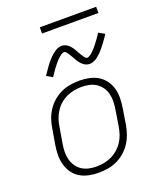

<svg xmlns="http://www.w3.org/2000/svg" viewBox="-162 -995 924 1104"><g transform="rotate(-20 300.0 -443.0)"><path d="M250 8Q250 8 250 8Q250 8 250 8H249Q219 8 190 2Q161 -4 136.5 -18.5Q112 -33 95.5 -56Q79 -79 71 -107Q63 -135 63 -165Q63 -195 68 -226L85 -326Q89 -353 98.5 -380Q108 -407 124.5 -431.5Q141 -456 164 -475.5Q187 -495 213.5 -507Q240 -519 268 -523.5Q296 -528 324 -528Q324 -528 324 -528Q324 -528 324 -528Q354 -528 383.5 -522Q413 -516 437 -501.5Q461 -487 478 -464Q495 -441 503 -413Q511 -385 510.5 -355Q510 -325 505 -294L489 -194Q484 -167 474.5 -140Q465 -113 448.5 -88.5Q432 -64 409 -44.5Q386 -25 359.5 -13Q333 -1 305 3.5Q277 8 250 8ZM250 -30Q273 -30 296.5 -34.5Q320 -39 341.5 -49Q363 -59 382 -75.5Q401 -92 414.5 -112.5Q428 -133 435.5 -155.5Q443 -178 447 -201L463 -301Q467 -325 467.5 -349Q468 -373 462.5 -395.5Q457 -418 444 -436.5Q431 -455 412.5 -467.5Q394 -480 370.5 -485Q347 -490 323 -490Q300 -490 277 -485.5Q254 -481 232 -471Q210 -461 191 -444.5Q172 -428 159 -407.5Q146 -387 138 -364.5Q130 -342 127 -319L110 -219Q106 -195 105.5 -171Q105 -147 111 -124.5Q117 -102 129.5 -83.5Q142 -65 161 -52.5Q180 -40 203 -35Q226 -30 250 -30ZM414 -598Q406 -598 399 -600Q392 -602 385.5 -605.5Q379 -609 374 -613.5Q369 -618 364 -623.5Q359 -629 355 -634.5Q351 -640 347.5 -646Q344 -652 340.5 -658.5Q337 -665 333 -671.5Q329 -678 325 -684.5Q321 -691 317.5 -696Q314 -701 309.5 -706.5Q305 -712 297 -712Q293 -712 288.5 -710Q284 -708 280.5 -706Q277 -704 273 -700.5Q269 -697 264.5 -693Q260 -689 257.5 -687Q255 -685 252.5 -682Q250 -679 247.5 -676Q245 -673 242 -670Q239 -667 236.5 -663.5Q234 -660 231 -656Q228 -652 224.5 -648Q221 -644 218 -639.5Q215 -635 211.5 -630Q208 -625 204.5 -620Q201 -615 197.5 -609.5Q194 -604 190 -598L154 -619Q160 -628 166 -636.5Q172 -645 177.5 -653Q183 -661 188 -668Q193 -675 198 -681.5Q203 -688 208 -693.5Q213 -699 217.5 -704Q222 -709 227 -714Q232 -719 239 -724.5Q246 -730 252 -734.5Q258 -739 265.5 -743Q273 -747 281 -749Q289 -751 297 -751Q305 -751 312 -749Q319 -747 325.5 -743.5Q332 -740 337 -735.5Q342 -731 347 -725.5Q352 -720 356 -714Q360 -708 363.5 -702Q367 -696 370.5 -690Q374 -684 378 -677Q382 -670 385.5 -664Q389 -658 393 -653Q397 -648 401.5 -642Q406 -636 414 -636Q418 -636 422.5 -638.5Q427 -641 430.5 -643Q434 -645 438 -648Q442 -651 446.5 -655.5Q451 -660 453 -662Q455 -664 457.5 -667Q460 -670 463 -672.5Q466 -675 468.5 -678.5Q471 -682 474 -685.5Q477 -689 480 -693Q483 -697 486 -701Q489 -705 492.5 -709.5Q496 -714 499.5 -719Q503 -724 506.5 -729Q510 -734 513.5 -739.5Q517 -745 521 -750L557 -730Q551 -720 545 -711.5Q539 -703 533.5 -695.5Q528 -688 523 -681Q518 -674 512.5 -667.5Q507 -661 502.5 -655Q498 -649 493 -644Q488 -639 483.5 -634.5Q479 -630 472 -624Q465 -618 459 -613.5Q453 -609 445 -605.5Q437 -602 429.5 -600Q422 -598 414 -598ZM216 -856V-894H561V-856Z"/></g></svg>

Font: Iosevka SS04 XLt Ex Obl
Style: Regular
Weight: 200
Width: 7
Italic angle: -9°
Monospace: yes
Designer: Belleve Invis
Foundry: Belleve Invis
Version: Version 19.0.0; ttfautohint (v1.8.4)